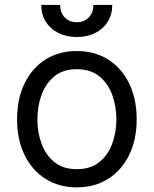

<svg xmlns="http://www.w3.org/2000/svg" viewBox="-20 -764 637 795"><path d="M297.9 11.7Q224.1 11.7 168.5 -23.4Q112.8 -58.6 81.8 -122.1Q50.8 -185.5 50.8 -269.5Q50.8 -355 81.8 -418.7Q112.8 -482.4 168.5 -517.6Q224.1 -552.7 297.9 -552.7Q372.1 -552.7 427.7 -517.6Q483.4 -482.4 514.6 -418.7Q545.9 -355 545.9 -269.5Q545.9 -185.5 514.6 -122.1Q483.4 -58.6 427.7 -23.4Q372.1 11.7 297.9 11.7ZM297.9 -63.5Q354.5 -63.5 390.6 -92.3Q426.8 -121.1 444.3 -168.2Q461.9 -215.3 461.9 -269.5Q461.9 -324.7 444.3 -372.1Q426.8 -419.4 390.6 -448.5Q354.5 -477.5 297.9 -477.5Q241.7 -477.5 205.8 -448.5Q169.9 -419.4 152.3 -372.1Q134.8 -324.7 134.8 -269.5Q134.8 -215.3 152.3 -168.2Q169.9 -121.1 205.8 -92.3Q241.7 -63.5 297.9 -63.5ZM297.9 -610.8Q254.4 -610.8 221.2 -627.7Q188 -644.5 169.4 -674.3Q150.9 -704.1 150.9 -743.7H229Q229 -711.9 248 -691.9Q267.1 -671.9 297.9 -671.9Q328.6 -671.9 347.7 -691.9Q366.7 -711.9 366.7 -743.7H444.8Q444.8 -704.1 426.3 -674.3Q407.7 -644.5 374.8 -627.7Q341.8 -610.8 297.9 -610.8Z"/></svg>

Font: Inter
Style: Regular
Weight: 400
Designer: Rasmus Andersson
Foundry: rsms
Version: Version 4.000;git-8c9346024